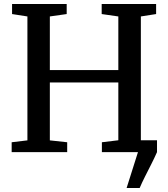

<svg xmlns="http://www.w3.org/2000/svg" viewBox="-20 -763 844 963"><path d="M615 180 672 0 655 -59.5H767.5V0Q754.5 29.5 738.5 61Q722.5 92.5 707.2 122.8Q692 153 680.5 180ZM117.5 -59V-680.5L40.5 -692.5V-743H314.5V-692.5L230 -680.5V-411.5H573.5V-680.5L490 -692.5V-743H763V-692.5L686.5 -680.5V-59L765 -49.5V0H491V-49.5L573.5 -59.5V-349.5H230V-59L317 -49.5V0H38.5V-49.5Z"/></svg>

Font: Merriweather 24pt Medium
Style: Regular
Weight: 500
Designer: Eben Sorkin
Foundry: Eben Sorkin
Version: Version 2.100